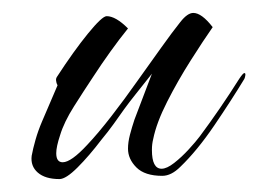

<svg xmlns="http://www.w3.org/2000/svg" viewBox="-20 -274 400 297"><path d="M72 3Q50 3 38.5 -7Q27 -17 29 -33Q31 -44 35 -58Q39 -72 45 -86L69 -142Q68 -144 67.5 -145.5Q67 -147 67 -148Q66 -152 68 -155Q94 -195 116 -222Q138 -249 145 -249Q159 -249 178 -230Q165 -214 151 -194.5Q137 -175 124 -155Q110 -134 94.5 -109.5Q79 -85 73 -65Q67 -47 67 -37Q67 -23 77 -23Q90 -23 115 -50Q132 -68 152.5 -94.5Q173 -121 192 -148Q212 -176 229.5 -200.5Q247 -225 259 -240Q270 -254 279 -254Q292 -254 309 -232Q295 -212 275 -180.5Q255 -149 238.5 -116.5Q222 -84 217 -59Q216 -55 215.5 -51Q215 -47 215 -42Q215 -13 230 -13Q238 -13 249.5 -22Q261 -31 272 -43Q283 -55 289 -63Q321 -106 350 -152Q356 -161 358 -161Q360 -161 359.5 -157.5Q359 -154 358 -152Q338 -119 311.5 -80Q285 -41 259 -16Q245 -2 231 -2Q204 -2 191 -15Q178 -28 178 -44Q178 -54 181 -65.5Q184 -77 188 -89L215 -160Q200 -141 190 -128.5Q180 -116 172 -105Q165 -95 156 -82.5Q147 -70 137 -58Q118 -33 100 -15Q82 3 72 3Z"/></svg>

Font: The Nautigal
Style: Regular
Weight: 400
Designer: Robert E. Leuschke
Foundry: Robert E. Leuschke
Version: Version 1.100; ttfautohint (v1.8.3)